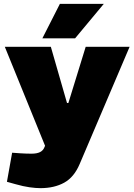

<svg xmlns="http://www.w3.org/2000/svg" viewBox="-20 -768 698 997"><path d="M190 209Q166 209 133.5 204.5Q101 200 59 188L16 176L43 25L85 28Q101 29 115.5 29.5Q130 30 144 30Q171 30 187.5 22Q204 14 211 -4L214 -11L5 -525H244L328 -233H335L425 -525H653L394 83Q365 152 313.5 180.5Q262 209 190 209ZM200 -569 291 -748H519L370 -569Z"/></svg>

Font: REM Black
Style: Regular
Weight: 900
Designer: Octavio Pardo
Foundry: Ashler Design
Version: Version 1.005;gftools[0.9.28]